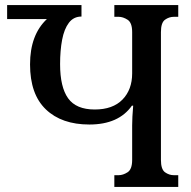

<svg xmlns="http://www.w3.org/2000/svg" viewBox="-20 -734 750 754"><path d="M612 -106Q612 -69 628 -57.5Q644 -46 663 -46H680V0H429V-46H446Q463 -46 481 -57.5Q499 -69 499 -106V-242Q499 -257 500 -276.5Q501 -296 503 -319H498Q446 -245 331 -245Q222 -245 160 -304.5Q98 -364 98 -481Q98 -597 164 -659H8V-714H300V-669Q269 -669 250.5 -644.5Q232 -620 224 -578Q216 -536 216 -482Q216 -392 247.5 -348Q279 -304 352 -304Q423 -304 461 -343Q499 -382 499 -446V-608Q499 -645 481 -656.5Q463 -668 446 -668H429V-714H680V-668H663Q644 -668 628 -656.5Q612 -645 612 -608Z"/></svg>

Font: Noto Serif Georgian SemiCondensed Medium
Style: Regular
Weight: 500
Width: 4
Designer: Monotype Design Team, Akaki Razmadze
Foundry: Google LLC
Version: Version 2.003; ttfautohint (v1.8.4.7-5d5b)